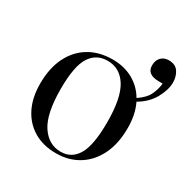

<svg xmlns="http://www.w3.org/2000/svg" viewBox="-155 -797 924 947"><g transform="rotate(30 306.5 -324.0)"><path d="M286 14Q214 14 160.5 -17.5Q107 -49 77.5 -107Q48 -165 48 -245Q48 -333 79 -396Q110 -459 166.5 -493Q223 -527 300 -527Q365 -527 415.5 -499Q466 -471 495 -421Q539 -450 554 -484Q569 -518 571 -547H550Q481 -547 481 -599Q481 -628 497.5 -645Q514 -662 541 -662Q579 -662 596 -636.5Q613 -611 613 -576Q613 -535 586 -486Q559 -437 504 -405Q518 -377 525 -343Q532 -309 532 -270Q532 -183 501.5 -119.5Q471 -56 415.5 -21Q360 14 286 14ZM303 -4Q365 -4 397.5 -59.5Q430 -115 430 -245Q430 -383 390.5 -446Q351 -509 281 -509Q217 -509 183 -456Q149 -403 149 -274Q149 -132 191.5 -68Q234 -4 303 -4Z"/></g></svg>

Font: Display Regular
Style: Regular
Weight: 400
Designer: Latin by Veronika Burian and Jose Scaglione. Greek by Irene Vlachou. Cyrillic by Vera Evstafieva.
Foundry: TypeTogether
Version: Version 3.002